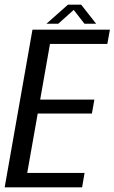

<svg xmlns="http://www.w3.org/2000/svg" viewBox="-41 -802 490 822"><path d="M-21 0 98 -675H429.5L418.5 -614H173L131 -375.5H363L352.5 -316H120.5L75.5 -61.5H321L310.5 0ZM158 -700.5 250 -782H306.5L370.5 -700.5H320.5L274.5 -759.5L208.5 -700.5Z"/></svg>

Font: Anybody
Style: Italic
Weight: 400
Italic angle: -10°
Designer: Tyler Finck
Foundry: Etcetera Type Company
Version: Version 1.010; ttfautohint (v1.8.3) -l 8 -r 50 -G 200 -x 14 